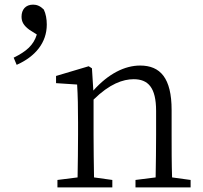

<svg xmlns="http://www.w3.org/2000/svg" viewBox="-20 -809 878 829"><path d="M123 -789C90 -789 73 -767 73 -737C73 -715 82 -699 106 -681L139 -660C125 -614 94 -587 39 -560L52 -529C133 -565 182 -625 182 -703C182 -726 178 -750 169 -768C154 -783 139 -789 123 -789ZM228 0H465V-32L386 -43C385 -98 384 -176 384 -227V-379C453 -447 511 -467 557 -467C619 -467 654 -432 654 -330V-227C654 -174 653 -98 652 -43L565 -32V0H803V-32L723 -43C721 -98 721 -174 721 -227V-334C721 -472 672 -526 585 -526C519 -526 448 -491 383 -418L377 -514L363 -523L222 -481V-450L313 -444C316 -395 317 -347 317 -280V-227C317 -176 316 -99 315 -43L228 -32Z"/></svg>

Font: Kiri Minchoo Light
Style: Regular
Weight: 300
Designer: Ryoko NISHIZUKA 西塚涼子 (kana & ideographs); Frank Grießhammer (Latin, Greek & Cyrillic);
akenotsuki.com/eyeben/fonts/ (U+
Foundry: Adobe
akenotsuki.com/eyeben/fonts/
Version: Version 4.002;hotconv 1.0.119;makeotfexe 2.5.65604